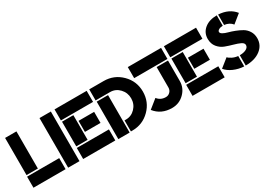

<svg xmlns="http://www.w3.org/2000/svg" viewBox="7 -1142 2475 1759"><g transform="rotate(-30 1244.0 -262.5)"><path d="M21 -132V-525H141V-132ZM18 -117H358V0H18Z M385 0V-525H505V0Z M547 -132V-393H667V-132ZM682 -324H847V-207H682ZM544 -117H884V0H544ZM544 -525H884V-408H544Z M914 3V-393H1034V3ZM1049 -117H1064Q1122 -117 1162.5 -159.5Q1203 -202 1203 -262Q1203 -322 1162.5 -365Q1122 -408 1064 -408H911V-525H1064Q1173 -525 1250 -448.5Q1327 -372 1327 -262Q1327 -153 1250.5 -76.5Q1174 0 1064 0H1049Z M1668 -393V-177Q1668 -103 1614.5 -50Q1561 3 1485 3Q1370 3 1305 -80L1397 -154Q1429 -112 1485 -112Q1511 -112 1529.5 -131Q1548 -150 1548 -177V-393ZM1671 -408H1319V-525H1671Z M1704 -132V-393H1824V-132ZM1839 -324H2004V-207H1839ZM1701 -117H2041V0H1701ZM1701 -525H2041V-408H1701Z M2262 -418Q2237 -418 2220 -408.5Q2203 -399 2203 -386Q2203 -372 2223.5 -360.5Q2244 -349 2274.5 -341Q2305 -333 2341 -319Q2377 -305 2407.5 -287.5Q2438 -270 2458.5 -237.5Q2479 -205 2479 -162Q2479 -88 2419.5 -42.5Q2360 3 2262 3V-106Q2305 -106 2331.5 -120.5Q2358 -135 2358 -159Q2358 -181 2329.5 -194.5Q2301 -208 2260.5 -219Q2220 -230 2179.5 -245Q2139 -260 2110.5 -295Q2082 -330 2082 -382Q2082 -447 2131.5 -487.5Q2181 -528 2262 -528ZM2246 -107V3Q2189 0 2138 -22.5Q2087 -45 2059 -80L2148 -151Q2158 -138 2185.5 -124Q2213 -110 2246 -107ZM2276 -418V-528Q2389 -522 2449 -446L2360 -374Q2330 -412 2276 -418Z"/></g></svg>

Font: BroshK
Style: Medium
Weight: 500
Designer: gluk
Foundry: gluk
Version: Version 0.60